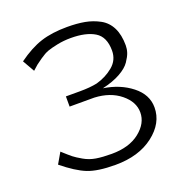

<svg xmlns="http://www.w3.org/2000/svg" viewBox="-131 -825 906 956"><g transform="rotate(-20 322.5 -347.0)"><path d="M51 -82 84 -139Q117 -109 131.5 -97.5Q146 -86 175.5 -69Q205 -52 239 -46.5Q273 -41 321 -41Q414 -41 469.5 -85Q525 -129 525 -187Q525 -243 471.5 -286.5Q418 -330 335 -334H204V-388H279Q332 -388 370 -396Q421 -410 459.5 -442Q498 -474 498 -524Q498 -597 452 -625Q406 -653 326 -653Q288 -653 254 -646Q220 -639 200.5 -632Q181 -625 156 -607.5Q131 -590 125.5 -585.5Q120 -581 99 -562L63 -625Q129 -673 188 -692Q247 -711 327 -711Q380 -711 420.5 -703.5Q461 -696 497 -676.5Q533 -657 552 -619Q571 -581 571 -525Q571 -506 565 -487.5Q559 -469 542 -444Q525 -419 486.5 -397.5Q448 -376 391 -363Q478 -350 539 -302Q600 -254 600 -186Q600 -103 522 -43Q444 17 320 17Q226 17 173.5 -4Q121 -25 51 -82Z"/></g></svg>

Font: Coval
Style: ExtraLight
Weight: 250
Foundry: Context Ltd
Version: Version 001.000